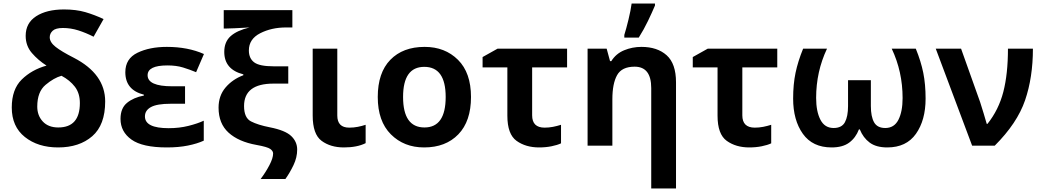

<svg xmlns="http://www.w3.org/2000/svg" viewBox="-20 -817 5853 1077"><path d="M339 -764Q242 -764 183 -726Q124 -688 124 -616Q124 -560 159 -519.5Q194 -479 241 -449Q158 -426 102 -371Q46 -316 46 -214Q46 -107 119.5 -48.5Q193 10 306 10Q425 10 497.5 -53Q570 -116 570 -248Q570 -402 394 -493Q325 -528 292 -554Q259 -580 259 -608Q259 -629 275.5 -644.5Q292 -660 333 -660Q377 -660 419.5 -646.5Q462 -633 505 -611L561 -710Q510 -734 458.5 -749Q407 -764 339 -764ZM325 -392Q372 -367 400 -330.5Q428 -294 428 -239Q428 -102 307 -102Q251 -102 220 -135.5Q189 -169 189 -219Q189 -302 235.5 -341Q282 -380 325 -392Z M1018 -333H946Q808 -333 808 -395Q808 -450 919 -450Q969 -450 1006.5 -438.5Q1044 -427 1080 -412L1124 -514Q1034 -554 916 -554Q819 -554 751 -521Q683 -488 683 -412Q683 -312 787 -286V-281Q729 -270 692.5 -240Q656 -210 656 -150Q656 -78 717.5 -34Q779 10 916 10Q982 10 1034 -0.5Q1086 -11 1123 -28V-140Q1089 -124 1037.5 -111Q986 -98 926 -98Q793 -98 793 -164Q793 -198 827 -216.5Q861 -235 937 -235H1018Z M1206 -213Q1206 -124 1262 -73Q1318 -22 1419 -4Q1480 7 1496 18.5Q1512 30 1512 44Q1512 70 1491 110Q1470 150 1442 187H1581Q1606 152 1626.5 109Q1647 66 1647 22Q1647 -22 1613.5 -54Q1580 -86 1493 -103Q1427 -116 1388 -136Q1349 -156 1349 -222Q1349 -348 1514 -348H1597V-445H1515Q1435 -445 1405.5 -467.5Q1376 -490 1376 -534Q1376 -598 1439.5 -630.5Q1503 -663 1585 -663H1620V-760H1235V-657H1249Q1264 -657 1295.5 -658.5Q1327 -660 1353.5 -661.5Q1380 -663 1380 -663Q1309 -646 1273.5 -614Q1238 -582 1238 -526Q1238 -427 1345 -400V-395Q1284 -372 1245 -326Q1206 -280 1206 -213Z M1872 -544H1734V-169Q1734 -64 1784 -27Q1834 10 1909 10Q1983 10 2031 -14V-117Q2010 -110 1987 -105.5Q1964 -101 1939 -101Q1872 -101 1872 -169Z M2622 -273Q2622 -409 2549 -481.5Q2476 -554 2362 -554Q2240 -554 2169.5 -481.5Q2099 -409 2099 -273Q2099 -137 2172.5 -63.5Q2246 10 2359 10Q2480 10 2551 -63.5Q2622 -137 2622 -273ZM2241 -273Q2241 -442 2360 -442Q2480 -442 2480 -273Q2480 -102 2361 -102Q2241 -102 2241 -273Z M3161 -544H2771L2687 -497V-439H2826V-168Q2826 -64 2877.5 -27Q2929 10 3004 10Q3041 10 3073.5 3.5Q3106 -3 3127 -13V-117Q3105 -110 3082 -105.5Q3059 -101 3035 -101Q2965 -101 2965 -170V-439H3161Z M3578 -554Q3527 -554 3481 -535Q3435 -516 3409 -474H3402L3383 -544H3276V0H3415V-260Q3415 -348 3441.5 -395.5Q3468 -443 3540 -443Q3633 -443 3633 -323V240H3772V-355Q3772 -460 3719.5 -507Q3667 -554 3578 -554ZM3482 -606H3563Q3592 -652 3615 -700Q3638 -748 3654 -786V-797H3523Q3518 -759 3505.5 -707.5Q3493 -656 3482 -621Z M4340 -544H3950L3866 -497V-439H4005V-168Q4005 -64 4056.5 -27Q4108 10 4183 10Q4220 10 4252.5 3.5Q4285 -3 4306 -13V-117Q4284 -110 4261 -105.5Q4238 -101 4214 -101Q4144 -101 4144 -170V-439H4340Z M5117 -544H4982Q5043 -415 5043 -267Q5043 -191 5019.5 -145Q4996 -99 4946 -99Q4901 -99 4883 -131Q4865 -163 4865 -222V-367H4737V-222Q4737 -164 4719.5 -131.5Q4702 -99 4656 -99Q4606 -99 4582 -145.5Q4558 -192 4558 -268Q4558 -415 4619 -544H4485Q4456 -473 4442.5 -408.5Q4429 -344 4429 -264Q4429 -143 4483.5 -66.5Q4538 10 4645 10Q4707 10 4743.5 -17Q4780 -44 4798 -91H4803Q4822 -44 4858.5 -17Q4895 10 4957 10Q5064 10 5118 -66.5Q5172 -143 5172 -264Q5172 -344 5159 -408.5Q5146 -473 5117 -544Z M5229 -544 5433 0H5560Q5686 -126 5730 -254.5Q5774 -383 5774 -544H5634Q5634 -402 5608 -301.5Q5582 -201 5519 -122H5515Q5509 -144 5497.5 -181.5Q5486 -219 5478 -244L5371 -544Z"/></svg>

Font: Noto Sans UI
Style: Bold
Weight: 700
Designer: Monotype Design Team
Foundry: Monotype Imaging Inc.
Version: Version 1.901